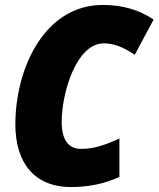

<svg xmlns="http://www.w3.org/2000/svg" viewBox="-20 -745 640 775"><path d="M267 10C332 10 401 -2 462 -31V-186C406 -160 359 -144 308 -144C258 -144 229 -178 229 -253C229 -370 288 -570 399 -570C440 -570 477 -555 524 -524L600 -666C541 -706 473 -725 395 -725C159 -725 42 -468 42 -243C42 -91 116 10 267 10Z"/></svg>

Font: Noto Sans UI SemiCondensed Black
Style: Italic
Weight: 900
Width: 4
Italic angle: -372°
Designer: Monotype Design Team
Foundry: Monotype Imaging Inc.
Version: Version 1.901